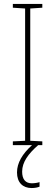

<svg xmlns="http://www.w3.org/2000/svg" viewBox="-20 -734 278 971"><path d="M92 134C92 86 123 44 173 0H194V-19L133 -22V-691L194 -695V-714H45V-695L107 -691V-22L45 -19V0H142C93 44 66 90 66 138C66 189 95 217 140 217C156 217 171 214 180 210V187C172 190 155 193 141 193C109 193 92 173 92 134Z"/></svg>

Font: Noto Sans Devanagari Condensed Thin
Style: Regular
Weight: 100
Width: 3
Designer: Jelle Bosma - Monotype Design Team
Foundry: Monotype Imaging Inc.
Version: Version 2.004